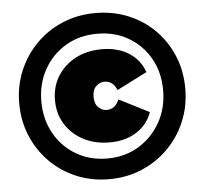

<svg xmlns="http://www.w3.org/2000/svg" viewBox="-51 -757 866 813"><g transform="rotate(-5 382.0 -350.0)"><path d="M381 3Q306 3 242 -24Q178 -51 130 -99.5Q82 -148 55.5 -212Q29 -276 29 -350Q29 -424 56 -488Q83 -552 131 -600.5Q179 -649 243.5 -676Q308 -703 383 -703Q458 -703 522.5 -676.5Q587 -650 634.5 -602Q682 -554 708.5 -490.5Q735 -427 735 -352Q735 -277 708 -212.5Q681 -148 632.5 -99.5Q584 -51 520 -24Q456 3 381 3ZM381 -85Q456 -85 514.5 -120.5Q573 -156 607 -216.5Q641 -277 641 -352Q641 -428 608 -487Q575 -546 517 -580.5Q459 -615 383 -615Q307 -615 248.5 -580Q190 -545 156.5 -485Q123 -425 123 -350Q123 -275 156 -215Q189 -155 247.5 -120Q306 -85 381 -85ZM397 -152Q334 -152 285.5 -177.5Q237 -203 209 -247.5Q181 -292 181 -350Q181 -408 209 -452.5Q237 -497 285.5 -522.5Q334 -548 397 -548Q464 -548 511.5 -518Q559 -488 577 -435L449 -370Q439 -392 426 -401Q413 -410 396 -410Q377 -410 361 -395Q345 -380 345 -350Q345 -320 361 -305Q377 -290 396 -290Q413 -290 426 -299Q439 -308 449 -330L577 -265Q559 -213 511.5 -182.5Q464 -152 397 -152Z"/></g></svg>

Font: Montserrat Black
Style: Regular
Weight: 900
Designer: Julieta Ulanovsky
Foundry: Julieta Ulanovsky
Version: Version 9.000; ttfautohint (v1.8.4.7-5d5b)